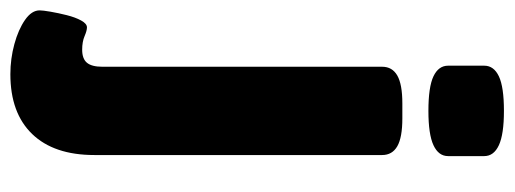

<svg xmlns="http://www.w3.org/2000/svg" viewBox="-368 -432 968 361"><g transform="rotate(90 115.5 -252.0)"><path d="M75 212Q46 212 18.5 204.5Q-9 197 -27 184.5Q-45 172 -45 157Q-45 151 -42.5 136.5Q-40 122 -36 106Q-32 90 -26 79Q-20 68 -13 68Q-7 68 3.5 72.5Q14 77 29 77Q46 77 53.5 68Q61 59 61 39V-487Q61 -506 77.5 -515.5Q94 -525 130 -525H158Q194 -525 210.5 -515.5Q227 -506 227 -487V54Q227 130 187.5 171Q148 212 75 212ZM144 -574Q99 -574 79 -583.5Q59 -593 59 -611V-679Q59 -697 79 -706.5Q99 -716 144 -716Q188 -716 208.5 -706.5Q229 -697 229 -679V-611Q229 -593 208.5 -583.5Q188 -574 144 -574Z"/></g></svg>

Font: Asap ExtraBold
Style: Regular
Weight: 800
Designer: Pablo Cosgaya
Foundry: Omnibus-Type
Version: Version 3.001; ttfautohint (v1.8.4.7-5d5b)